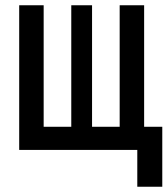

<svg xmlns="http://www.w3.org/2000/svg" viewBox="-20 -570 640 730"><path d="M502 140V0H53V-550H146V-88H251V-550H330V-88H435V-550H528V-88H597V140Z"/></svg>

Font: Pitagon Sans Mono SemiBold
Style: Regular
Weight: 600
Monospace: yes
Designer: Travis Tran
Foundry: Pitagon
Version: Version 1.001; ttfautohint (v1.8.4.7-5d5b);gftools[0.9.26]